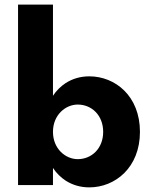

<svg xmlns="http://www.w3.org/2000/svg" viewBox="-20 -800 657 830"><path d="M209 -780H58V0H209V-74C224 -51 243 -33 264 -19C294 0 328 10 366 10C478 10 585 -76 585 -230C585 -385 478 -470 366 -470C328 -470 294 -460 264 -441C243 -427 224 -409 209 -386ZM426 -230C426 -158 376 -112 316 -112C264 -112 209 -156 209 -230C209 -304 264 -348 316 -348C376 -348 426 -302 426 -230Z"/></svg>

Font: Jost
Style: Bold
Weight: 700
Version: Version 3.710